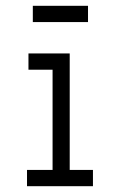

<svg xmlns="http://www.w3.org/2000/svg" viewBox="-20 -641 415 661"><path d="M93 -565H283V-621H93ZM73 0H300V-56H220V-457H78V-401H161V-56H73Z"/></svg>

Font: Inconsolata Condensed
Style: Regular
Weight: 400
Width: 3
Monospace: yes
Designer: Raph Levien, Cyreal, Brenton Simpson
Foundry: Raph Levien, Cyreal, Google
Version: Version 3.100